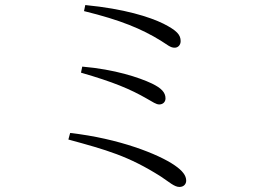

<svg xmlns="http://www.w3.org/2000/svg" viewBox="-20 -735 1040 761"><path d="M696 -572C696 -597 681 -614 628 -641C573 -668 473 -700 318 -715L313 -691C460 -655 542 -620 617 -574C643 -558 656 -545 673 -546C685 -546 696 -556 696 -572ZM306 -471 301 -447C429 -410 496 -382 562 -344C585 -331 599 -321 611 -321C626 -321 636 -331 636 -345C636 -369 619 -386 582 -404C531 -428 435 -460 306 -471ZM258 -208 251 -182C401 -141 489 -117 618 -35C650 -14 671 6 691 6C709 6 718 -6 718 -19C718 -39 704 -58 672 -80C608 -124 452 -186 258 -208Z"/></svg>

Font: Noto Serif SC Light
Style: Regular
Weight: 300
Designer: Ryoko NISHIZUKA 西塚涼子 (kana & ideographs); Frank Grießhammer (Latin, Greek & Cyrillic); Wenlong ZHANG 张文龙 (bopomofo); San
Foundry: Adobe
Version: Version 2.001;hotconv 1.1.0;makeotfexe 2.6.0